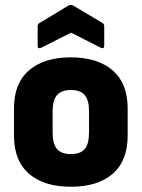

<svg xmlns="http://www.w3.org/2000/svg" viewBox="-20 -738 569 770"><path d="M264 11Q157 11 96.5 -41Q36 -93 36 -195V-303Q36 -404 96.5 -456Q157 -508 264 -508Q371 -508 431.5 -456Q492 -404 492 -303V-195Q492 -93 432 -41Q372 11 264 11ZM264 -120Q302 -120 319.5 -140Q337 -160 337 -207V-291Q337 -337 319.5 -357Q302 -377 264 -377Q227 -377 209 -357Q191 -337 191 -291V-207Q191 -160 209 -140Q227 -120 264 -120ZM146 -547Q131 -540 131 -555V-632Q131 -642 139 -646L255 -716Q265 -721 273 -716L391 -646Q398 -642 398 -632V-555Q398 -540 383 -547L265 -607Z"/></svg>

Font: Sofia Sans Semi Condensed Black
Style: Regular
Weight: 900
Designer: Botio Nikoltchev, Ani Petrova
Foundry: lettersoup
Version: Version 4.100; ttfautohint (v1.8.4.7-5d5b)